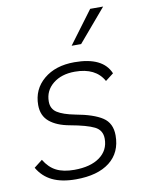

<svg xmlns="http://www.w3.org/2000/svg" viewBox="-81 -750 609 817"><g transform="rotate(-10 223.5 -341.0)"><path d="M16 -68 52 -96Q73 -61 103.5 -45.5Q134 -30 181 -30Q251 -30 291 -59Q331 -88 331 -138Q331 -175 299 -191Q267 -207 195 -220Q139 -230 108 -256Q77 -282 77 -328Q77 -396 127.5 -438.5Q178 -481 260 -481Q383 -481 414 -406L379 -379Q345 -441 255 -441Q197 -441 160.5 -411.5Q124 -382 124 -335Q124 -303 149 -287Q174 -271 225 -261Q303 -247 341 -222Q379 -197 379 -144Q379 -70 327 -29.5Q275 11 181 11Q120 11 79.5 -8.5Q39 -28 16 -68ZM366 -693H422L302 -552H261Z"/></g></svg>

Font: KoHo Light
Style: Italic
Weight: 300
Italic angle: -10°
Version: Version 1.000; ttfautohint (v1.6)